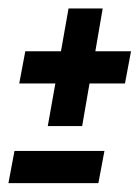

<svg xmlns="http://www.w3.org/2000/svg" viewBox="-24 -494 324 444"><path d="M86.5 -202.5H166L183 -301H265L279 -375.5H196.5L213.5 -474.5H134.5L117 -375.5H34.5L20.5 -301H104ZM-4.5 -70.5H203.5L217.5 -145H9.5Z"/></svg>

Font: Anybody UltraCondensed Thin Medium
Style: Italic
Weight: 500
Italic angle: -10°
Version: Version 1.111